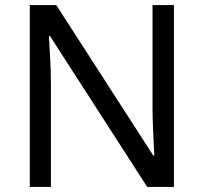

<svg xmlns="http://www.w3.org/2000/svg" viewBox="-20 -734 800 754"><path d="M663 0H558L176 -593H172Q174 -558 177 -506Q180 -454 180 -399V0H97V-714H201L582 -123H586Q585 -139 583.5 -171Q582 -203 580.5 -241Q579 -279 579 -311V-714H663Z"/></svg>

Font: Noto Sans Hanunoo
Style: Regular
Weight: 400
Designer: Monotype Design Team
Foundry: Monotype Imaging Inc.
Version: Version 2.003; ttfautohint (v1.8.4.7-5d5b)